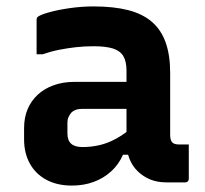

<svg xmlns="http://www.w3.org/2000/svg" viewBox="-20 -568 640 598"><path d="M510 -341Q510 -316 510 -292.5Q510 -269 510 -244.5Q510 -220 510 -195.5Q510 -171 510 -148Q510 -140 511.5 -134Q513 -128 517 -124Q520 -121 525.5 -119.5Q531 -118 538 -118Q541 -118 543.5 -118Q546 -118 549 -118H568Q568 -91 568 -64.5Q568 -38 568 -11Q568 -6 565 -3Q562 0 557 0Q552 0 532.5 0Q513 0 498 0Q470 0 448 -9Q426 -18 409 -34.5Q392 -51 383 -74Q374 -97 374 -126Q374 -157 374 -189Q374 -221 374 -252Q374 -269 374 -284.5Q374 -300 374 -316Q374 -332 374 -348Q374 -377 364 -393.5Q354 -410 331.5 -417Q309 -424 271 -424Q243 -424 216.5 -421Q190 -418 164.5 -413Q139 -408 113 -399H94Q94 -426 94 -453Q94 -480 94 -506Q94 -510 95 -512Q96 -514 97 -515Q103 -521 130.5 -529Q158 -537 196 -542.5Q234 -548 271 -548Q334 -548 379 -536.5Q424 -525 453 -500Q482 -475 496 -435.5Q510 -396 510 -341ZM190 -152Q190 -131 201.5 -120.5Q213 -110 237 -110Q264 -110 290 -116Q316 -122 341.5 -136Q367 -150 393 -172V-86H363Q350 -56 326.5 -34.5Q303 -13 272 -1.5Q241 10 204 10Q158 10 124.5 -8Q91 -26 73 -58.5Q55 -91 55 -134V-169Q55 -202 66 -228Q77 -254 97.5 -273Q118 -292 147 -302.5Q176 -313 212 -313Q247 -313 280.5 -313Q314 -313 344.5 -313Q375 -313 402 -313Q411 -313 415.5 -297Q420 -281 421 -261.5Q422 -242 422 -229Q390 -229 360 -229Q330 -229 299.5 -229Q269 -229 237 -229Q225 -229 216.5 -226Q208 -223 202 -217Q197 -211 193.5 -203.5Q190 -196 190 -187Z"/></svg>

Font: Recursive
Style: Bold
Weight: 700
Version: Version 1.085